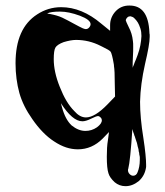

<svg xmlns="http://www.w3.org/2000/svg" viewBox="-20 -590 585 682"><path d="M450.2 -131.8C450.2 -130.9 451.2 -127 453.1 -121.1C456.1 -114.3 457 -110.4 457 -109.4C458 -108.4 459 -104.5 460.9 -98.6L464.8 -86.9C465.8 -85 466.8 -81.1 467.8 -76.2C468.8 -71.3 469.7 -66.4 470.7 -64.5C471.7 -60.5 472.7 -57.6 472.7 -52.7C474.6 -47.9 474.6 -44.9 474.6 -42C475.6 -39.1 475.6 -36.1 476.6 -32.2C476.6 -28.3 476.6 -24.4 476.6 -21.5C476.6 -4.9 473.6 9.8 468.8 21.5C465.8 30.3 460 34.2 453.1 34.2C448.2 34.2 444.3 32.2 440.4 28.3C436.5 24.4 434.6 19.5 434.6 14.6C434.6 12.7 434.6 10.7 435.5 9.8C440.4 -8.8 445.3 -56.6 450.2 -131.8ZM196.3 -223.6C223.6 -180.7 249 -159.2 272.5 -159.2H273.4C280.3 -159.2 291 -162.1 302.7 -168C316.4 -174.8 324.2 -177.7 328.1 -177.7C332 -177.7 335.9 -174.8 339.8 -169.9C340.8 -167 341.8 -165 341.8 -163.1C341.8 -154.3 335.9 -146.5 324.2 -137.7C311.5 -128.9 297.9 -125 283.2 -125C266.6 -125 250 -131.8 234.4 -144.5C219.7 -158.2 208 -179.7 200.2 -209C198.2 -215.8 197.3 -220.7 196.3 -223.6ZM206.1 -440.4C222.7 -445.3 237.3 -448.2 250 -448.2C280.3 -448.2 309.6 -441.4 337.9 -426.8L345.7 -422.9C360.4 -416 370.1 -410.2 373 -406.2C376 -401.4 379.9 -387.7 383.8 -364.3C384.8 -360.4 384.8 -357.4 384.8 -355.5C386.7 -344.7 387.7 -324.2 387.7 -292L388.7 -247.1L362.3 -219.7C332 -188.5 306.6 -172.9 285.2 -172.9C270.5 -172.9 256.8 -180.7 244.1 -195.3C223.6 -215.8 207 -244.1 192.4 -281.2C177.7 -317.4 170.9 -350.6 170.9 -379.9C170.9 -400.4 172.9 -414.1 176.8 -420.9C180.7 -427.7 190.4 -434.6 206.1 -440.4ZM443.4 -532.2C444.3 -532.2 447.3 -531.2 449.2 -530.3C453.1 -529.3 456.1 -526.4 459 -523.4C462.9 -519.5 466.8 -514.6 469.7 -509.8C472.7 -504.9 475.6 -498 478.5 -489.3C481.4 -480.5 482.4 -471.7 482.4 -461.9C481.4 -440.4 477.5 -418 468.8 -394.5C467.8 -391.6 465.8 -385.7 462.9 -378.9C460 -372.1 457 -365.2 455.1 -359.4C452.1 -353.5 451.2 -349.6 451.2 -348.6V-356.4C451.2 -362.3 451.2 -373 452.1 -387.7C453.1 -402.3 453.1 -414.1 453.1 -421.9C453.1 -432.6 453.1 -439.5 452.1 -444.3C450.2 -462.9 445.3 -478.5 437.5 -493.2C430.7 -507.8 426.8 -515.6 426.8 -517.6C426.8 -520.5 428.7 -524.4 432.6 -528.3C435.5 -531.2 439.5 -532.2 443.4 -532.2ZM193.4 -548.8C213.9 -548.8 237.3 -543.9 263.7 -534.2C289.1 -524.4 301.8 -514.6 301.8 -503.9C301.8 -501 300.8 -498 298.8 -495.1C293 -486.3 285.2 -484.4 274.4 -489.3C267.6 -492.2 256.8 -498 242.2 -505.9C228.5 -513.7 214.8 -520.5 201.2 -527.3C188.5 -533.2 173.8 -537.1 159.2 -540C154.3 -541 150.4 -541 147.5 -542C156.2 -546.9 171.9 -548.8 193.4 -548.8ZM438.5 -570.3C419.9 -570.3 403.3 -563.5 390.6 -549.8C377.9 -536.1 371.1 -519.5 371.1 -501V-480.5L339.8 -505.9C293.9 -544.9 246.1 -564.5 197.3 -564.5C166 -564.5 137.7 -555.7 112.3 -539.1C60.5 -505.9 35.2 -448.2 35.2 -365.2C35.2 -327.1 40 -292 48.8 -259.8C57.6 -228.5 73.2 -197.3 94.7 -167C118.2 -132.8 144.5 -105.5 171.9 -87.9C201.2 -68.4 228.5 -59.6 256.8 -59.6C290 -59.6 319.3 -72.3 344.7 -97.7L367.2 -121.1L363.3 -91.8C360.4 -75.2 359.4 -55.7 359.4 -33.2C359.4 -5.9 361.3 13.7 365.2 25.4C368.2 36.1 376 46.9 387.7 57.6C398.4 66.4 411.1 71.3 425.8 71.3C443.4 71.3 459 64.5 473.6 52.7C488.3 39.1 496.1 23.4 499 2.9V-4.9C499 -23.4 496.1 -55.7 489.3 -99.6C481.4 -148.4 477.5 -191.4 477.5 -228.5C478.5 -270.5 484.4 -314.5 495.1 -362.3C505.9 -408.2 511.7 -440.4 511.7 -459C511.7 -460.9 511.7 -463.9 511.7 -466.8C510.7 -470.7 510.7 -473.6 510.7 -475.6C507.8 -539.1 484.4 -570.3 440.4 -570.3Z"/></svg>

Font: Puffy Slushy
Style: Regular
Weight: 400
Designer: Intuisi Creative
Foundry: Intuisi Creative
Version: Version 001.000